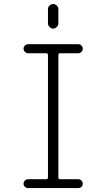

<svg xmlns="http://www.w3.org/2000/svg" viewBox="-20 -955 540 975"><path d="M223.6 -909.2Q223.6 -919.9 231.9 -927.2Q240.2 -934.6 250 -934.6Q259.8 -934.6 268.1 -927.2Q276.4 -919.9 276.4 -909.2V-835.9Q276.4 -826.2 268.1 -817.9Q259.8 -809.6 250 -809.6Q240.2 -809.6 231.9 -817.9Q223.6 -826.2 223.6 -835.9ZM214.8 -44.9Q223.6 -44.9 223.6 -53.7V-675.8Q223.6 -684.6 214.8 -684.6H122.1Q113.3 -684.6 106.4 -691.9Q99.6 -699.2 99.6 -708Q99.6 -716.8 106.4 -723.6Q113.3 -730.5 122.1 -730.5H377.9Q386.7 -730.5 393.6 -723.6Q400.4 -716.8 400.4 -708Q400.4 -699.2 393.6 -691.9Q386.7 -684.6 377.9 -684.6H285.2Q276.4 -684.6 276.4 -675.8V-53.7Q276.4 -44.9 285.2 -44.9H377.9Q386.7 -44.9 393.6 -38.1Q400.4 -31.2 400.4 -22Q400.4 -12.7 393.6 -6.3Q386.7 0 377.9 0H122.1Q113.3 0 106.4 -6.3Q99.6 -12.7 99.6 -22Q99.6 -31.2 106.4 -38.1Q113.3 -44.9 122.1 -44.9Z"/></svg>

Font: Rounded Mgen+ 2m light
Style: Regular
Weight: 200
Designer: [Source Han Sans]
Ryoko NISHIZUKA  (kana & ideographs); Paul D. Hunt (Latin, Greek & Cyrillic); Wenlong ZHANG  (bopomofo
Version: Version 1.059.20150602